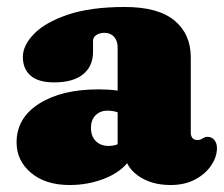

<svg xmlns="http://www.w3.org/2000/svg" viewBox="-20 -516 642 550"><path d="M337 -82.5V-95.5L317 -99V-380Q317 -399 306.8 -410.5Q296.5 -422 279 -422Q266 -422 256.2 -415.8Q246.5 -409.5 246.5 -399V-368Q246.5 -326 217.8 -303Q189 -280 135.5 -280Q90 -280 67.8 -299.2Q45.5 -318.5 45.5 -353Q45.5 -386 77.5 -419Q109.5 -452 174.5 -474Q239.5 -496 337.5 -496Q433 -496 479.8 -457.2Q526.5 -418.5 526.5 -351.5V-135Q526.5 -127.5 530.8 -121.2Q535 -115 545.5 -115Q551.5 -115 555 -116.5Q558.5 -118 561.5 -120Q564 -121.5 566.8 -122.8Q569.5 -124 573.5 -124Q587 -124 594.2 -114.8Q601.5 -105.5 601.5 -92Q601.5 -67 585.2 -42.5Q569 -18 539.2 -2Q509.5 14 468.5 14Q412.5 14 374.8 -13.2Q337 -40.5 337 -82.5ZM27.5 -108Q27.5 -178 92 -219Q156.5 -260 262.5 -260Q291.5 -260 314.2 -256.8Q337 -253.5 351 -247L330 -188.5Q320 -194 310 -196.5Q300 -199 288 -199Q266.5 -199 253.5 -185.5Q240.5 -172 240.5 -150Q240.5 -126 254.2 -112Q268 -98 291 -98Q307 -98 319.5 -103.8Q332 -109.5 338 -116L351 -57Q326.5 -23 279.5 -4.5Q232.5 14 179.5 14Q110 14 68.8 -21Q27.5 -56 27.5 -108Z"/></svg>

Font: Fraunces SuperSoft Wonky
Style: Regular
Weight: 900
Version: Version 1.000;[b76b70a41]